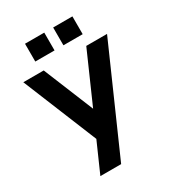

<svg xmlns="http://www.w3.org/2000/svg" viewBox="-210 -806 1014 1122"><g transform="rotate(-30 297.0 -245.0)"><path d="M131.8 200.2 220.2 0 16.1 -500H153.8L292 -162.1L440.9 -500H581.1L272 200.2ZM327.1 -569.8V-689.9H457V-569.8ZM137.2 -569.8V-689.9H267.1V-569.8Z"/></g></svg>

Font: Uncut Sans
Style: Bold
Weight: 700
Designer: Kasper Nordkvist
Foundry: UNCUT.wtf
Version: Version 1.304;Glyphs 3.2 (3246)